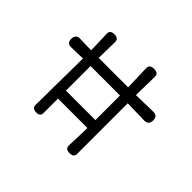

<svg xmlns="http://www.w3.org/2000/svg" viewBox="-165 -1032 1331 1331"><g transform="rotate(-45 500.0 -367.0)"><path d="M658 -768Q703 -768 703 -726L700 -614L860 -619Q893 -619 893 -578Q893 -537 860 -537L700 -540V-251L885 -257Q918 -257 918 -214Q918 -172 885 -172L700 -175L704 -8Q704 34 662 34Q616 34 616 -8L620 -175H123Q90 -175 90 -216Q90 -257 123 -257L301 -251V-540H159Q126 -540 126 -579Q126 -619 159 -619L620 -614L617 -726Q616 -768 658 -768ZM379 -251H620V-540H379Z"/></g></svg>

Font: Swei Gothic CJK TC Regular
Style: Regular
Weight: 400
Version: Version 2.129